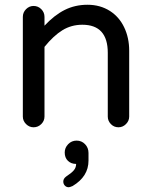

<svg xmlns="http://www.w3.org/2000/svg" viewBox="-20 -529 635 807"><path d="M76 -39V-458Q76 -477 89.5 -490.5Q103 -504 121 -504Q140 -504 153.5 -490.5Q167 -477 167 -458V-421Q208 -465 251.5 -487Q295 -509 348 -509Q401 -509 442 -483Q481 -458 502 -414Q523 -370 523 -316V-39Q523 -21 509.5 -7.5Q496 6 478 6Q459 6 446 -7.5Q433 -21 433 -39V-307Q433 -425 326 -425Q280 -425 242.5 -402Q205 -379 167 -332V-39Q167 -21 153.5 -7.5Q140 6 121 6Q103 6 89.5 -7.5Q76 -21 76 -39ZM258 213Q281 198 290.5 186.5Q300 175 300 160Q279 160 265.5 147Q252 134 252 112Q252 92 266.5 77Q281 62 302 62Q323 62 337.5 77Q352 92 352 114V146Q352 213 285 253Q273 258 269 258Q259 258 252.5 251Q246 244 246 234Q246 222 258 213Z"/></svg>

Font: 寒蝉全圆体
Style: Regular
Weight: 400
Designer: Warren2060
      Designed by Motoya company      

      [Varela Round]
      Joe Prince(Latin component); Avraham Cornf
Foundry: ChillType
Version: Version 3.200